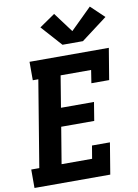

<svg xmlns="http://www.w3.org/2000/svg" viewBox="-105 -1061 810 1128"><g transform="rotate(-10 300.0 -496.5)"><path d="M7 0V-110H55L140 -625H107V-735H580L549 -548H443L455 -625H273L242 -437H439L421 -327H224L188 -110H370L383 -187H490L459 0ZM315 -800 205 -923 298 -987 386 -869 512 -993 592 -917 437 -800Z"/></g></svg>

Font: Iosevka Slab XBdExObl
Style: Regular
Weight: 800
Width: 7
Italic angle: -9°
Monospace: yes
Designer: Belleve Invis
Foundry: Belleve Invis
Version: Version 11.1.0; ttfautohint (v1.8.3)